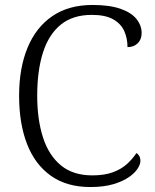

<svg xmlns="http://www.w3.org/2000/svg" viewBox="-20 -744 625 774"><path d="M344 10Q249 10 185 -35.5Q121 -81 89 -163.5Q57 -246 57 -358Q57 -469 91 -551.5Q125 -634 191 -679Q257 -724 353 -724Q422 -724 466 -708.5Q510 -693 530.5 -667Q551 -641 551 -611Q551 -585 535 -569.5Q519 -554 494 -554Q494 -589 481 -618.5Q468 -648 436.5 -666Q405 -684 350 -684Q274 -684 225.5 -645Q177 -606 153.5 -533Q130 -460 130 -358Q130 -262 153.5 -189.5Q177 -117 226 -77Q275 -37 352 -37Q401 -37 435 -49.5Q469 -62 492 -83Q515 -104 530 -127Q537 -123 541.5 -115Q546 -107 546 -95Q546 -81 534 -63Q522 -45 497.5 -28.5Q473 -12 435 -1Q397 10 344 10Z"/></svg>

Font: Noto Serif Hebrew Light
Style: Regular
Weight: 300
Version: Version 2.003